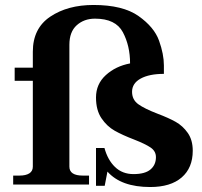

<svg xmlns="http://www.w3.org/2000/svg" viewBox="-20 -742 814 772"><path d="M613 -285Q658 -268 686.5 -252Q715 -236 735 -207.5Q755 -179 755 -136Q755 -67 710.5 -28.5Q666 10 584 10Q467 10 412 -52L401 5H366V-147H400Q413 -99 442.5 -70.5Q472 -42 517 -42Q563 -42 585 -60.5Q607 -79 607 -110Q607 -134 586 -148.5Q565 -163 519 -181Q472 -199 441 -216.5Q410 -234 388 -266.5Q366 -299 366 -350Q366 -404 405.5 -440Q445 -476 503 -487Q503 -558 474 -612.5Q445 -667 362 -667Q318 -667 288.5 -640.5Q259 -614 259 -562V-72Q259 -36 313 -36H338V0H33V-36H58Q84 -36 98 -45Q112 -54 112 -72V-417H39V-470H112V-534Q112 -628 182 -675Q252 -722 356 -722Q474 -722 537 -677.5Q600 -633 619.5 -578.5Q639 -524 639 -479V-445Q580 -445 545.5 -426Q511 -407 511 -373Q511 -341 536 -323Q561 -305 613 -285Z"/></svg>

Font: Taviraj DemiBold
Style: Regular
Weight: 600
Designer: Katatrad Team
Foundry: CadsonDemak
Version: Version 1.030